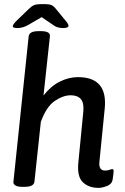

<svg xmlns="http://www.w3.org/2000/svg" viewBox="-20 -904 605 931"><path d="M64 -768Q42 -768 42 -777Q42 -785 61 -804L120 -861Q133 -874 145 -879Q157 -884 177 -884H198Q219 -884 230 -879Q241 -874 251 -861L297 -805Q312 -788 312 -779Q312 -768 286 -768Q271 -768 259.5 -771.5Q248 -775 239 -782L182 -821L117 -783Q91 -768 64 -768ZM458 7Q410 7 381.5 -20.5Q353 -48 360 -117L384 -363Q388 -405 372 -423.5Q356 -442 323 -442Q286 -442 245.5 -414.5Q205 -387 178 -313L147 -23Q144 2 99 2H88Q65 2 54.5 -5Q44 -12 45 -22L119 -728Q122 -753 167 -753H178Q225 -753 222 -728L191 -441Q227 -487 270.5 -508.5Q314 -530 358 -530Q502 -530 488 -380L462 -119Q458 -77 489 -77Q502 -77 511 -80.5Q520 -84 524 -84Q531 -84 531 -75Q531 -73 530 -62Q529 -51 526 -32Q522 -11 498.5 -2Q475 7 458 7Z"/></svg>

Font: Asap Medium
Style: Italic
Weight: 500
Italic angle: -6°
Designer: Pablo Cosgaya
Foundry: Omnibus-Type
Version: Version 3.001; ttfautohint (v1.8.3)